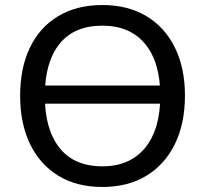

<svg xmlns="http://www.w3.org/2000/svg" viewBox="-20 -734 816 763"><path d="M109 -322V-394H678V-322ZM60 -353Q60 -464 99 -545Q138 -626 211.5 -670Q285 -714 387 -714Q488 -714 561.5 -670Q635 -626 675 -545Q715 -464 715 -354Q715 -243 675 -161.5Q635 -80 561.5 -35.5Q488 9 387 9Q285 9 212 -35.5Q139 -80 99.5 -161.5Q60 -243 60 -353ZM158 -353Q158 -221 216 -147Q274 -73 387 -73Q496 -73 556.5 -146.5Q617 -220 617 -353Q617 -486 557 -559Q497 -632 387 -632Q274 -632 216 -559Q158 -486 158 -353Z"/></svg>

Font: Mulish Medium
Style: Regular
Weight: 500
Designer: Vernon Adams
Foundry: Vernon Adams
Version: Version 3.603; ttfautohint (v1.8.3)